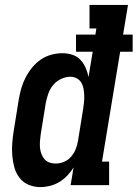

<svg xmlns="http://www.w3.org/2000/svg" viewBox="-20 -755 561 783"><path d="M144 8Q119 8 96.5 -1.5Q74 -11 59.5 -30Q45 -49 38.5 -72.5Q32 -96 30 -121Q28 -146 30 -171.5Q32 -197 36 -222L57 -352Q61 -375 67.5 -397Q74 -419 85 -440Q96 -461 111.5 -480Q127 -499 147 -512.5Q167 -526 190 -532Q213 -538 235 -538Q256 -538 275.5 -531.5Q295 -525 308 -511Q321 -497 329 -479Q337 -461 341 -441L358 -544H290V-614H369L373 -639H345V-735H502L482 -614H521V-544H470L396 -96H425V0H268L280 -72Q269 -54 254 -38.5Q239 -23 221.5 -12.5Q204 -2 184 3Q164 8 144 8ZM207 -88Q224 -88 241 -95Q258 -102 270 -116Q282 -130 288.5 -146.5Q295 -163 298 -180L319 -310Q321 -324 322.5 -338Q324 -352 323.5 -366Q323 -380 320.5 -393.5Q318 -407 311.5 -418Q305 -429 293 -435.5Q281 -442 267 -442Q248 -442 229 -433Q210 -424 197 -408.5Q184 -393 177.5 -374.5Q171 -356 167 -337L146 -207Q144 -193 143 -179.5Q142 -166 143 -153.5Q144 -141 148.5 -128.5Q153 -116 161 -106.5Q169 -97 181 -92.5Q193 -88 207 -88Z"/></svg>

Font: Iosevka Curly Slab Oblique
Style: Bold
Weight: 700
Italic angle: -9°
Monospace: yes
Designer: Belleve Invis
Foundry: Belleve Invis
Version: Version 11.1.0; ttfautohint (v1.8.3)